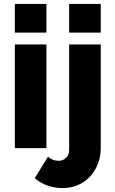

<svg xmlns="http://www.w3.org/2000/svg" viewBox="-20 -750 584 972"><path d="M55 -585V-730H215V-585ZM55 0V-525H215V0ZM330 -585V-730H490V-585ZM297 202Q257 202 221 189.5Q185 177 156 152L223 43Q244 64 277 64Q299 64 314.5 49Q330 34 330 9V-525H490V-3Q490 57 464.5 103.5Q439 150 395.5 176Q352 202 297 202Z"/></svg>

Font: Raleway ExtraBold
Style: Regular
Weight: 800
Designer: Matt McInerney, Pablo Impallari, Rodrigo Fuenzalida
Foundry: Matt McInerney, Pablo Impallari, Rodrigo Fuenzalida
Version: Version 4.026